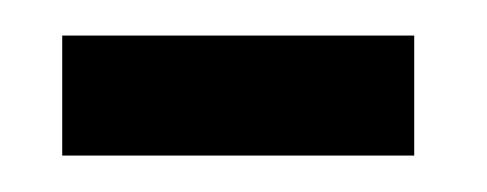

<svg xmlns="http://www.w3.org/2000/svg" viewBox="-20 -293 274 108"><path d="M15 -205.5H213V-273H15Z"/></svg>

Font: Anybody ExtraCondensed Medium
Style: Regular
Weight: 500
Width: 2
Version: Version 1.113;gftools[0.9.25]